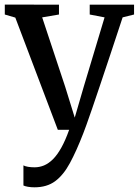

<svg xmlns="http://www.w3.org/2000/svg" viewBox="-20 -568 608 840"><path d="M131 251.5Q115.5 251.5 102.5 249.2Q89.5 247 82.5 243.5V155.5Q89 159.5 102.8 161.8Q116.5 164 131 164Q152.5 164 172.5 155.8Q192.5 147.5 211.5 128.8Q230.5 110 248.2 78.2Q266 46.5 282.5 0H233L47 -491L1 -504.5V-548L238 -547.5V-504.5L164.5 -492L265 -189L307 -53.5L346.5 -189L437.5 -492L372.5 -504.5V-547.5H566.5V-504.5L516.5 -492Q487.5 -403 462.5 -328.8Q437.5 -254.5 417.8 -195.2Q398 -136 383 -92.5Q368 -49 358.2 -21.8Q348.5 5.5 344.5 15Q314.5 92.5 286 145.2Q257.5 198 221.2 224.8Q185 251.5 131 251.5Z"/></svg>

Font: Merriweather 36pt
Style: Regular
Weight: 400
Designer: Eben Sorkin
Foundry: Eben Sorkin
Version: Version 2.100